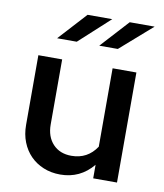

<svg xmlns="http://www.w3.org/2000/svg" viewBox="-82 -790 741 866"><g transform="rotate(10 288.0 -356.5)"><path d="M62 0ZM171 -504V-206Q171 -150 202.5 -116.5Q234 -83 287 -83Q361 -83 402 -145V-504H511V0H402V-62Q343 9 252 9Q210 9 175 -5.5Q140 -20 115 -45.5Q90 -71 76 -106.5Q62 -142 62 -185V-504ZM249 -722H362L222 -594H132ZM442 -722H556L410 -594H325Z"/></g></svg>

Font: Rosa Sans Medium
Style: Regular
Weight: 500
Designer: Pentagram / MCKL
Foundry: Pentagram / MCKL
Version: Version 1.005;September 16, 2019;FontCreator 11.5.0.2425 64-